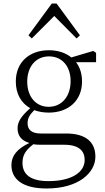

<svg xmlns="http://www.w3.org/2000/svg" viewBox="-20 -812 597 1093"><path d="M108 115C108 71 126 43 170 9C186 12 202 12 218 12H345C433 12 462 50 462 99C462 166 392 219 256 219C159 219 108 185 108 115ZM258 -171C369 -171 447 -239 447 -348C447 -392 435 -429 413 -458H527V-511L511 -522L386 -485C354 -511 310 -526 259 -526C146 -526 70 -457 70 -348C70 -277 101 -225 152 -196C103 -153 80 -120 80 -82C80 -39 102 -12 147 2C78 35 45 74 45 128C45 206 106 261 245 261C428 261 523 171 523 80C523 -4 468 -52 356 -52H213C158 -52 137 -75 137 -111C137 -138 148 -158 175 -185C199 -176 227 -171 258 -171ZM257 -204C183 -204 135 -263 135 -347C135 -433 184 -491 259 -491C334 -491 382 -434 382 -350C382 -265 333 -204 257 -204ZM416 -593 435 -611 302 -792H275L142 -611L161 -593L289 -721Z"/></svg>

Font: Kiri Minchoo Light
Style: Regular
Weight: 300
Designer: Ryoko NISHIZUKA 西塚涼子 (kana & ideographs); Frank Grießhammer (Latin, Greek & Cyrillic);
akenotsuki.com/eyeben/fonts/ (U+
Foundry: Adobe
akenotsuki.com/eyeben/fonts/
Version: Version 4.002;hotconv 1.0.119;makeotfexe 2.5.65604